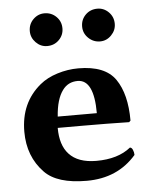

<svg xmlns="http://www.w3.org/2000/svg" viewBox="-50 -712 609 764"><g transform="rotate(-5 254.0 -329.5)"><path d="M300.8 -603Q300.8 -630.9 319.8 -649.9Q338.9 -668.9 367.2 -668.9Q393.1 -668.9 412.1 -649.9Q431.2 -630.9 431.2 -603Q431.2 -577.1 412.1 -557.6Q393.1 -538.1 367.2 -538.1Q340.3 -538.1 320.6 -557.1Q300.8 -576.2 300.8 -603ZM91.8 -603Q91.8 -630.9 110.8 -649.9Q129.9 -668.9 155.8 -668.9Q183.6 -668.9 202.9 -649.9Q222.2 -630.9 222.2 -603Q222.2 -576.2 203.1 -557.1Q184.1 -538.1 155.8 -538.1Q129.9 -538.1 110.8 -557.6Q91.8 -577.1 91.8 -603ZM172.9 -254.9H329.1Q329.1 -388.7 264.2 -389.2Q225.6 -389.2 203.6 -358.9Q177.7 -324.2 172.9 -254.9ZM448.2 -106.9Q455.1 -106.9 459.5 -96.9Q463.9 -86.9 463.9 -76.2Q389.6 9.8 266.1 9.8Q147.9 9.8 98.1 -42Q35.2 -106.9 35.2 -206.1Q35.2 -321.8 116.7 -389.2Q145.5 -413.1 187 -426Q228.5 -439 271 -439Q377.9 -439 418.9 -379.4Q460 -319.8 460 -213.9L454.1 -208Q368.2 -210 268.6 -210H168.9Q168.9 -141.1 202.1 -105Q237.8 -65.9 311 -65.9Q397.5 -65.9 448.2 -106.9Z"/></g></svg>

Font: Linux Biolinum
Style: Bold
Weight: 700
Designer: Philipp H. Poll
Foundry: Philipp H. Poll
Version: Version 1.3.2 ; ttfautohint (v0.9)